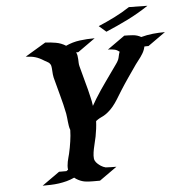

<svg xmlns="http://www.w3.org/2000/svg" viewBox="-58 -939 939 993"><g transform="rotate(-5 411.0 -442.5)"><path d="M611.3 -738.3Q633.8 -738.3 656.2 -736.6Q678.7 -734.9 698.2 -723.6Q728.5 -731.9 759.5 -735.1Q790.5 -738.3 822.3 -738.3L731.4 -673.8Q726.1 -673.8 720.7 -673.8Q715.3 -673.8 710 -673.3Q709 -669.9 708.3 -666.7Q707.5 -663.6 706.5 -660.2Q703.1 -649.9 697.5 -640.1Q691.9 -630.4 685.3 -621.1Q678.7 -611.8 671.6 -603Q664.6 -594.2 658.2 -585.4Q635.7 -553.2 613.5 -521Q591.3 -488.8 570.3 -455.6Q556.2 -432.6 544.2 -413.3Q532.2 -394 518.8 -377.7Q505.4 -361.3 488.5 -347.9Q471.7 -334.5 446.8 -323.7L438 -318.4L427.7 -311Q426.8 -290.5 424.3 -271Q421.9 -251.5 418 -231.4Q416 -220.7 411.6 -203.6Q407.2 -186.5 403.6 -168.5Q399.9 -150.4 398.9 -133.8Q397.9 -117.2 402.8 -107.4Q407.2 -98.6 415.3 -91.3Q423.3 -84 431.6 -78.6Q442.9 -71.3 456.1 -67.9Q470.2 -66.9 483.9 -66.7Q497.6 -66.4 511.7 -66.4L420.9 -2Q402.8 -2 384.8 -2Q366.7 -2 348.6 -3.9Q338.4 -4.9 328.4 -8.1Q318.4 -11.2 309.1 -16.1Q298.3 -21.5 289.1 -29.3Q269 -20 248.8 -14.6Q228.5 -9.3 207.8 -6.3Q187 -3.4 165.8 -2.7Q144.5 -2 123 -2L213.9 -66.4H252.4Q254.9 -68.4 256.8 -69.8Q258.8 -71.3 261.2 -72.8Q259.8 -83 260.5 -93.5Q261.2 -104 263.4 -114.5Q265.6 -125 268.3 -135Q271 -145 273.4 -154.3Q277.3 -169.9 280 -185.8Q282.7 -201.7 285.2 -217.3Q287.6 -231.9 288.8 -247.1Q290 -262.2 290.5 -276.9Q286.6 -287.6 284.9 -298.3Q283.2 -309.1 282 -319.8Q280.8 -330.6 279.8 -341.3Q278.8 -352.1 276.9 -362.8Q267.1 -411.6 253.9 -459Q240.7 -506.3 228.5 -554.2Q226.6 -562.5 225.8 -570.8Q225.1 -579.1 224.6 -587.6Q224.1 -596.2 223.4 -604.2Q222.7 -612.3 220.2 -620.6Q214.8 -630.9 205.8 -635.7Q196.8 -640.6 187.5 -646Q175.3 -653.8 164.6 -658.9Q153.8 -664.1 143.1 -667.2Q132.3 -670.4 120.4 -671.9Q108.4 -673.3 93.8 -674.3L200.7 -738.3Q227.1 -737.3 255.4 -732.4Q283.7 -727.5 307.1 -712.4Q342.3 -728.5 379.4 -733.4Q416.5 -738.3 457.5 -738.3L366.7 -673.8H355.5Q359.9 -666 361.3 -656.7Q362.8 -647.5 363.3 -637.9Q363.8 -628.4 364 -618.9Q364.3 -609.4 366.7 -600.6Q377 -559.1 388.7 -518.3Q400.4 -477.5 409.7 -435.5Q412.1 -425.8 414.3 -415Q416.5 -404.3 417.5 -394Q417.5 -393.1 417.7 -392.3Q418 -391.6 418 -390.6Q423.3 -399.4 428.5 -408.4Q433.6 -417.5 439 -426.3Q466.3 -470.2 496.1 -511.5Q525.9 -552.7 555.2 -594.7Q558.6 -599.6 562.3 -605.2Q565.9 -610.8 568.4 -616.7Q571.8 -625 574 -636.5Q576.2 -647.9 580.1 -657.7Q567.9 -667.5 555.9 -670.2Q543.9 -672.9 526.9 -673.8H520.5ZM744.1 -881.8Q691.4 -846.7 635.3 -818.8Q579.1 -791 521 -766.6L483.9 -798.8Q526.9 -816.9 568.1 -837.4Q609.4 -857.9 647.9 -883.3ZM720.2 -698.7Q720.2 -699.2 719.2 -698.2Q718.3 -697.3 717.3 -695.3ZM655.8 -668Q653.3 -667.5 655.3 -668Q657.2 -668.5 661.1 -668.9Q658.7 -668.9 655.8 -668ZM380.4 -699.7Q379.9 -699.2 379.9 -699.2Z"/></g></svg>

Font: Autopia Bold Italic
Style: Bold Italic
Weight: 700
Italic angle: -104°
Designer: Antoine Gelgon
Foundry: Antoine Gelgon
Version: V.1.0